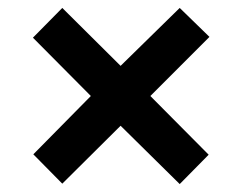

<svg xmlns="http://www.w3.org/2000/svg" viewBox="-20 -595 612 484"><path d="M433 -575 284 -429 137 -575 63 -500 209 -353 64 -206 137 -132 284 -278 433 -131 506 -205 359 -353 508 -502Z"/></svg>

Font: Noto Sans Malayalam
Style: Bold
Weight: 700
Designer: Jelle Bosma - Monotype Design Team
Foundry: Monotype Imaging Inc.
Version: Version 2.104